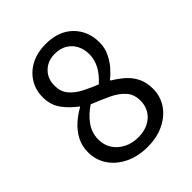

<svg xmlns="http://www.w3.org/2000/svg" viewBox="-190 -757 876 876"><g transform="rotate(-45 248.5 -319.0)"><path d="M250.3 12Q190.1 12 142.7 -10.6Q95.3 -33.3 68 -72.9Q40.7 -112.5 40.7 -163.3Q40.7 -204.7 58.3 -237.2Q76 -269.8 103.6 -294.3Q131.2 -318.8 161.2 -334.8V-338.8Q126.1 -364 99.1 -400Q72.1 -436 72.1 -486.2Q72.1 -535.3 96 -572.3Q119.8 -609.3 160.5 -629.6Q201.3 -649.8 252.5 -649.8Q336.5 -649.8 384.6 -602.3Q432.8 -554.8 432.8 -480.1Q432.8 -446.7 419 -417.3Q405.1 -387.8 384.9 -364.5Q364.7 -341.3 344.9 -326.3V-322.3Q373.3 -305.6 398.8 -283.9Q424.2 -262.2 440 -231.6Q455.8 -201 455.8 -158.4Q455.8 -110.6 430.2 -72.2Q404.7 -33.7 358.4 -10.9Q312.1 12 250.3 12ZM294.6 -347.7Q327.6 -377.1 344.7 -409Q361.8 -440.8 361.8 -475.7Q361.8 -507.2 348.9 -532.8Q336.1 -558.4 311.1 -573.5Q286.2 -588.7 251 -588.7Q206.6 -588.7 177 -560.6Q147.5 -532.5 147.5 -486.2Q147.5 -448.2 168.3 -423Q189.1 -397.9 222.8 -380.4Q256.4 -362.8 294.6 -347.7ZM251.8 -49.1Q289.1 -49.1 317.2 -63.2Q345.4 -77.3 361.2 -102.5Q377 -127.8 377 -160.6Q377 -202 353.2 -228.2Q329.4 -254.4 290 -272.8Q250.5 -291.2 204.3 -309.7Q166.3 -284.9 140.7 -249.9Q115.1 -214.8 115.1 -170.6Q115.1 -135.5 132.9 -108.1Q150.7 -80.7 181.7 -64.9Q212.7 -49.1 251.8 -49.1Z"/></g></svg>

Font: Source Sans 3 VF
Style: Regular
Weight: 200
Designer: Paul D. Hunt
Foundry: Adobe
Version: Version 3.046;hotconv 1.0.118;makeotfexe 2.5.65603